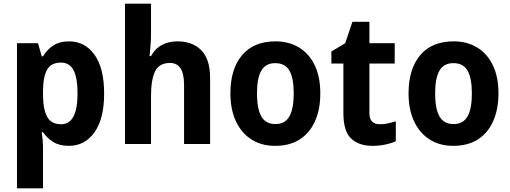

<svg xmlns="http://www.w3.org/2000/svg" viewBox="-20 -780 2761 1040"><path d="M354 -556Q440 -556 492 -483.5Q544 -411 544 -273Q544 -136 491.5 -63Q439 10 353 10Q302 10 268.5 -11Q235 -32 213 -64H206Q213 -16 213 16V240H72V-546H186L206 -475H213Q236 -513 270 -534.5Q304 -556 354 -556ZM310 -441Q258 -441 236 -404Q214 -367 213 -290V-269Q213 -189 235 -148Q257 -107 311 -107Q400 -107 400 -274Q400 -358 378.5 -399.5Q357 -441 310 -441Z M798 -599Q798 -564 795 -529Q792 -494 790 -476H798Q820 -517 857 -536.5Q894 -556 941 -556Q1023 -556 1070.5 -507.5Q1118 -459 1118 -358V0H977V-321Q977 -439 901 -439Q842 -439 820 -393.5Q798 -348 798 -260V0H657V-760H798Z M1715 -274Q1715 -189 1687 -125Q1659 -61 1604.5 -25.5Q1550 10 1470 10Q1396 10 1341.5 -25Q1287 -60 1257.5 -124Q1228 -188 1228 -274Q1228 -406 1291 -481Q1354 -556 1473 -556Q1544 -556 1598.5 -523.5Q1653 -491 1684 -428Q1715 -365 1715 -274ZM1372 -274Q1372 -191 1395.5 -149.5Q1419 -108 1472 -108Q1524 -108 1547.5 -149.5Q1571 -191 1571 -274Q1571 -357 1547.5 -397.5Q1524 -438 1471 -438Q1419 -438 1395.5 -397.5Q1372 -357 1372 -274Z M2038 -107Q2060 -107 2080.5 -111.5Q2101 -116 2124 -123V-15Q2101 -4 2067.5 3Q2034 10 1997 10Q1924 10 1882 -29.5Q1840 -69 1840 -168V-436H1775V-501L1850 -546L1889 -662H1981V-546H2118V-436H1981V-166Q1981 -107 2038 -107Z M2680 -274Q2680 -189 2652 -125Q2624 -61 2569.5 -25.5Q2515 10 2435 10Q2361 10 2306.5 -25Q2252 -60 2222.5 -124Q2193 -188 2193 -274Q2193 -406 2256 -481Q2319 -556 2438 -556Q2509 -556 2563.5 -523.5Q2618 -491 2649 -428Q2680 -365 2680 -274ZM2337 -274Q2337 -191 2360.5 -149.5Q2384 -108 2437 -108Q2489 -108 2512.5 -149.5Q2536 -191 2536 -274Q2536 -357 2512.5 -397.5Q2489 -438 2436 -438Q2384 -438 2360.5 -397.5Q2337 -357 2337 -274Z"/></svg>

Font: Noto Sans Gurmukhi UI SemiCondensed
Style: Bold
Weight: 700
Width: 4
Designer: Jelle Bosma - Monotype Design Team
Foundry: Monotype Imaging Inc.
Version: Version 2.004; ttfautohint (v1.8.4.7-5d5b)